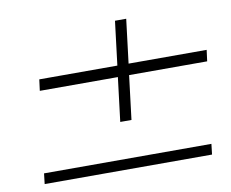

<svg xmlns="http://www.w3.org/2000/svg" viewBox="-69 -688 932 775"><g transform="rotate(-10 397.0 -300.0)"><path d="M472 -420H792L786 -374H466L444 -194H398L420 -374H100L106 -420H426L448 -600H494ZM54 0 59 -43H745L740 0Z"/></g></svg>

Font: Orkney Light
Style: LightItalic
Weight: 300
Designer: Samuel Oakes and Alfredo Marco Pradil
Foundry: Alfredo Marco Pradil
Version: 1.0; ttfautohint (v1.5)